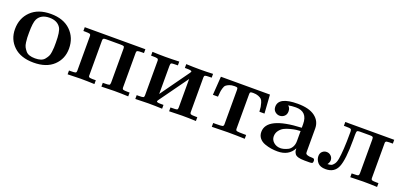

<svg xmlns="http://www.w3.org/2000/svg" viewBox="3 -1074 3557 1703"><g transform="rotate(20 1781.5 -222.5)"><path d="M32 -218Q32 -321 99.5 -387Q167 -453 287 -453Q406 -453 474 -387Q542 -321 542 -218Q542 -121 475 -57.5Q408 6 287 6Q166 6 99 -57.5Q32 -121 32 -218ZM160 -229Q160 -199 160.5 -183.5Q161 -168 164.5 -140.5Q168 -113 176 -98Q184 -83 197.5 -66Q211 -49 233.5 -41.5Q256 -34 287 -34Q318 -34 340.5 -41.5Q363 -49 376.5 -66Q390 -83 398 -98Q406 -113 409.5 -140.5Q413 -168 413.5 -183.5Q414 -199 414 -229Q414 -332 393 -366Q361 -417 287 -417Q207 -417 177 -359Q160 -325 160 -229Z M608 0V-36H625Q662 -36 670 -40Q678 -44 678 -58V-385Q678 -402 668.5 -405.5Q659 -409 623 -409H608V-445H1180V-409H1162Q1127 -409 1118.5 -405Q1110 -401 1110 -387V-60Q1110 -44 1119 -40Q1128 -36 1163 -36H1180V0Q1114 -3 1048 -3Q1038 -3 927 0V-36H937Q980 -36 988 -40Q996 -44 996 -64V-388Q995 -402 988.5 -405.5Q982 -409 955 -409H825Q803 -409 797.5 -404.5Q792 -400 792 -386V-68Q792 -65 792 -59.5Q792 -54 792 -53Q792 -52 793 -48Q794 -44 795 -43.5Q796 -43 799 -40.5Q802 -38 805.5 -38Q809 -38 814.5 -37Q820 -36 826.5 -36Q833 -36 843 -36H861V0Q795 -3 730 -3Q719 -3 608 0Z M1247 0V-36H1264Q1301 -36 1309 -40Q1317 -44 1317 -58V-385Q1317 -401 1307.5 -405Q1298 -409 1262 -409H1247V-445Q1307 -442 1368 -442Q1434 -442 1500 -445V-409H1486Q1445 -409 1438 -404.5Q1431 -400 1431 -379V-114Q1439 -126 1455 -148L1621 -380Q1631 -394 1631 -398Q1631 -409 1586 -409H1566V-445Q1632 -442 1698 -442Q1759 -442 1819 -445V-409H1802Q1766 -409 1757.5 -405Q1749 -401 1749 -387V-60Q1749 -44 1758 -40Q1767 -36 1802 -36H1819V0Q1753 -3 1687 -3Q1677 -3 1566 0V-36H1576Q1619 -36 1627 -39.5Q1635 -43 1635 -60V-330Q1627 -318 1611 -296L1445 -65Q1435 -52 1435 -46Q1435 -36 1473 -36H1500V0Q1434 -3 1369 -3Q1358 -3 1247 0Z M1881 -270 1893 -445H2356L2368 -270H2320Q2318 -301 2316 -314.5Q2314 -328 2307.5 -350.5Q2301 -373 2291 -382.5Q2281 -392 2261 -400Q2241 -408 2212 -408Q2191 -408 2186 -404Q2181 -400 2181 -386V-59Q2181 -43 2192.5 -39.5Q2204 -36 2259 -36H2280V0Q2199 -3 2117 -3Q2101 -3 1969 0V-36H1990Q2045 -36 2056 -39.5Q2067 -43 2067 -59V-385Q2067 -400 2062 -404Q2057 -408 2036 -408Q2007 -408 1987.5 -400Q1968 -392 1957.5 -383Q1947 -374 1940.5 -351Q1934 -328 1933 -315.5Q1932 -303 1929 -270Z M2397 -108Q2397 -251 2722 -265V-299Q2722 -417 2612 -417Q2573 -417 2540 -410Q2562 -395 2562 -361Q2562 -331 2543 -314.5Q2524 -298 2499 -298Q2476 -298 2456.5 -314.5Q2437 -331 2437 -361Q2437 -453 2616 -453Q2724 -453 2780 -411Q2836 -369 2836 -299V-84Q2836 -70 2838 -64Q2840 -58 2854 -52.5Q2868 -47 2897 -47Q2906 -47 2910 -46Q2914 -45 2918.5 -40Q2923 -35 2923 -24Q2923 -8 2916 -4Q2909 0 2891 0H2843Q2806 0 2783 -7Q2760 -14 2751.5 -28Q2743 -42 2741 -51.5Q2739 -61 2739 -77Q2696 6 2590 6Q2560 6 2530 1.5Q2500 -3 2468 -14.5Q2436 -26 2416.5 -50Q2397 -74 2397 -108ZM2514 -109Q2514 -76 2540.5 -53Q2567 -30 2605 -30Q2618 -30 2634.5 -34Q2651 -38 2672.5 -48Q2694 -58 2708 -82Q2722 -106 2722 -139V-234Q2700 -233 2680.5 -230.5Q2661 -228 2628 -219.5Q2595 -211 2572 -199Q2549 -187 2531.5 -163.5Q2514 -140 2514 -109Z M2946 -80Q2946 -107 2963 -123Q2980 -139 3004 -139Q3027 -139 3044.5 -122.5Q3062 -106 3062 -81Q3062 -62 3046 -40Q3069 -41 3081 -45.5Q3093 -50 3106.5 -68Q3120 -86 3126 -121.5Q3132 -157 3136 -218.5Q3140 -280 3140 -374V-382Q3140 -400 3131.5 -404.5Q3123 -409 3083 -409H3067V-445H3529V-409H3513Q3503 -409 3495.5 -409Q3488 -409 3482.5 -408Q3477 -407 3473 -407Q3469 -407 3466.5 -404.5Q3464 -402 3462.5 -401.5Q3461 -401 3460 -397Q3459 -393 3459 -392Q3459 -391 3459 -385Q3459 -379 3459 -377V-60Q3459 -44 3468 -40Q3477 -36 3512 -36H3529V0Q3463 -3 3397 -3Q3387 -3 3276 0V-36H3289Q3329 -36 3337 -40.5Q3345 -45 3345 -63V-383Q3345 -400 3339 -404.5Q3333 -409 3312 -409H3216Q3197 -409 3192 -402Q3187 -395 3187 -367V-320Q3187 -133 3157.5 -62.5Q3128 8 3045 8Q2993 8 2969.5 -19.5Q2946 -47 2946 -80Z"/></g></svg>

Font: CMU Serif
Style: Bold
Weight: 700
Version: Version 0.7.0